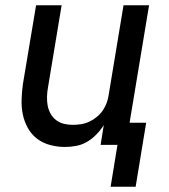

<svg xmlns="http://www.w3.org/2000/svg" viewBox="-20 -550 640 729"><path d="M495 159H400L426 0H362L374 -75Q362 -56 346 -39.5Q330 -23 310.5 -11.5Q291 0 269 4Q247 8 226 8Q198 8 170 0.5Q142 -7 120.5 -23.5Q99 -40 85.5 -64.5Q72 -89 66.5 -116Q61 -143 62 -172.5Q63 -202 67 -231L117 -530H214L162 -217Q159 -200 158.5 -182.5Q158 -165 161 -149Q164 -133 172 -118.5Q180 -104 193 -94Q206 -84 222.5 -80Q239 -76 256 -76Q272 -76 288 -78.5Q304 -81 319 -88Q334 -95 347.5 -106Q361 -117 370.5 -131Q380 -145 385.5 -160.5Q391 -176 393 -192L449 -530H546L472 -84H535Z"/></svg>

Font: Iosevka Curly Medium Extended
Style: Italic
Weight: 500
Width: 7
Italic angle: -9°
Monospace: yes
Designer: Belleve Invis
Foundry: Belleve Invis
Version: Version 11.1.0; ttfautohint (v1.8.3)